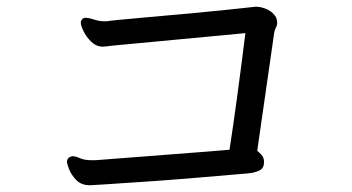

<svg xmlns="http://www.w3.org/2000/svg" viewBox="-20 -619 1040 568"><path d="M246 -71Q220 -71 205 -87Q190 -103 184 -119.5Q178 -136 178 -139Q178 -148 184 -153Q192 -157 193 -157Q194 -157 194 -157Q203 -157 216.5 -151Q230 -145 252 -145H262Q564 -168 598.5 -171Q633 -174 659 -176Q679 -305 706 -521L313 -484Q291 -481 284 -481Q265 -481 250 -495.5Q235 -510 227 -527Q219 -544 219 -551.5Q219 -559 225 -564Q232 -570 259 -561Q273 -556 291 -556Q293 -556 296 -556Q302 -558 410.5 -567.5Q519 -577 571 -582Q673 -592 735 -599H739Q753 -599 771 -591Q789 -582 797 -567Q800 -559 800 -551.5Q800 -544 796.5 -538Q793 -532 791 -521L741 -173Q747 -168 753.5 -161Q760 -154 761 -143V-139Q761 -120 746 -114Q733 -108 713 -106Q509 -88 401.5 -81Q294 -74 281.5 -73Q269 -72 246 -71Z"/></svg>

Font: Moon Stars Kai
Style: Bold
Weight: 700
Designer: GuiWonder
Version: Version 1.101